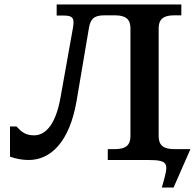

<svg xmlns="http://www.w3.org/2000/svg" viewBox="-20 -720 881 864"><path d="M54 -151H25V-15C53 -5 82 0 109 0C206 0 293 -78 325 -268L380 -593C387 -633 401 -651 449 -651H498C546 -651 567 -633 567 -593V-107C567 -67 546 -49 498 -49H465V0H646C741 0 739 16 713 107L708 124H761L837 -49H763C715 -49 694 -67 694 -107V-593C694 -633 715 -651 763 -651H796V-700H235V-650H269C312 -650 315 -633 308 -593L253 -285C228 -140 173 -111 133 -111C93 -111 76 -128 54 -151Z"/></svg>

Font: LT Superior Serif Semibold
Style: Regular
Weight: 600
Designer: Daniel Lyons
Foundry: LyonsType
Version: Version 2.120;FEAKit 1.0